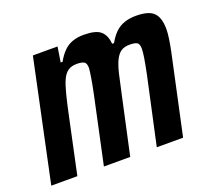

<svg xmlns="http://www.w3.org/2000/svg" viewBox="-98 -640 841 761"><g transform="rotate(-20 323.0 -259.0)"><path d="M-3 0 105 -510H209L199 -446H207Q221 -471 237 -487Q253 -503 274 -510.5Q295 -518 321 -518Q372 -518 392.5 -500.5Q413 -483 416 -446H424Q438 -471 454.5 -487Q471 -503 493 -510.5Q515 -518 542 -518Q596 -518 617 -496.5Q638 -475 638 -428Q638 -410 634.5 -386.5Q631 -363 625 -334L553 0H442L504 -285Q512 -324 516 -349Q520 -374 520 -387Q520 -408 510.5 -413.5Q501 -419 479 -419Q457 -419 443 -409.5Q429 -400 419 -379.5Q409 -359 401 -325.5Q393 -292 383 -244L330 0H219L280 -285Q288 -324 292 -349Q296 -374 297 -387Q297 -408 287 -413.5Q277 -419 256 -419Q234 -419 219.5 -409Q205 -399 195.5 -378Q186 -357 177.5 -324Q169 -291 159 -244L107 0Z"/></g></svg>

Font: Saira Condensed SemiBold
Style: Italic
Weight: 600
Width: 3
Italic angle: -12°
Designer: Hector Gatti with collaboration of the Omnibus-Type team
Foundry: Omnibus-Type
Version: Version 1.101